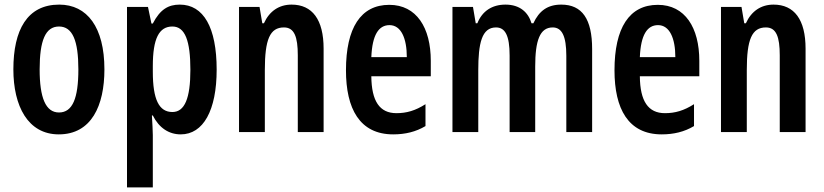

<svg xmlns="http://www.w3.org/2000/svg" viewBox="-20 -573 3573 833"><path d="M433 -272C433 -455 358 -553 237 -553C98 -553 38 -443 38 -272C38 -113 101 10 235 10C377 10 433 -115 433 -272ZM152 -272C152 -397 177 -458 236 -458C295 -458 320 -396 320 -272C320 -147 295 -85 236 -85C178 -85 152 -149 152 -272Z M760 -553C711 -553 675 -533 643 -471H637L622 -543H531V240H643V13C643 -7 641 -35 639 -72H643C670 -18 713 10 764 10C862 10 920 -94 920 -271C920 -454 863 -553 760 -553ZM728 -458C783 -458 806 -396 806 -270C806 -146 781 -87 728 -87C670 -87 643 -141 643 -262V-286C643 -406 670 -458 728 -458Z M1245 -553C1191 -553 1149 -525 1125 -472H1118L1106 -543H1017V0H1129V-269C1129 -402 1151 -454 1212 -454C1257 -454 1272 -413 1272 -333V0H1384V-362C1384 -488 1335 -553 1245 -553Z M1669 -552C1545 -552 1481 -452 1481 -268C1481 -102 1540 10 1686 10C1738 10 1784 -1 1826 -26V-121C1782 -93 1744 -82 1700 -82C1627 -82 1592 -134 1591 -242H1849V-309C1849 -453 1787 -552 1669 -552ZM1670 -464C1720 -464 1745 -407 1745 -325H1591C1595 -422 1623 -464 1670 -464Z M2415 -553C2356 -553 2319 -526 2294 -472H2286C2272 -519 2236 -553 2173 -553C2115 -553 2072 -525 2051 -472H2044L2032 -543H1943V0H2055V-268C2055 -385 2070 -454 2132 -454C2172 -454 2191 -418 2191 -332V0H2302V-284C2302 -397 2322 -454 2378 -454C2418 -454 2437 -416 2437 -331V0H2549V-360C2549 -490 2506 -553 2415 -553Z M2834 -552C2710 -552 2646 -452 2646 -268C2646 -102 2705 10 2851 10C2903 10 2949 -1 2991 -26V-121C2947 -93 2909 -82 2865 -82C2792 -82 2757 -134 2756 -242H3014V-309C3014 -453 2952 -552 2834 -552ZM2835 -464C2885 -464 2910 -407 2910 -325H2756C2760 -422 2788 -464 2835 -464Z M3336 -553C3282 -553 3240 -525 3216 -472H3209L3197 -543H3108V0H3220V-269C3220 -402 3242 -454 3303 -454C3348 -454 3363 -413 3363 -333V0H3475V-362C3475 -488 3426 -553 3336 -553Z"/></svg>

Font: Noto Sans Myanmar UI ExtraCondensed SemiBold
Style: Regular
Weight: 600
Width: 2
Designer: Monotype Design Team
Foundry: Monotype Imaging Inc.
Version: Version 2.103